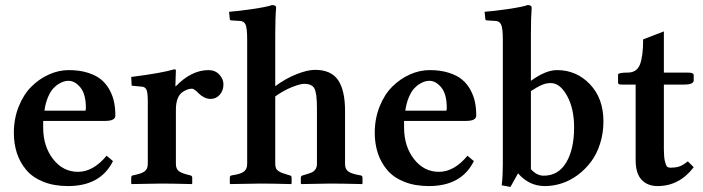

<svg xmlns="http://www.w3.org/2000/svg" viewBox="-20 -718 2748 751"><path d="M153.8 -285.2H314Q315.9 -287.1 315.9 -295.9Q315.9 -350.1 294.4 -376Q272.9 -401.9 248 -401.9Q240.2 -401.9 231.4 -399.7Q222.7 -397.5 210 -389.9Q197.3 -382.3 186.8 -370.4Q176.3 -358.4 167 -336.2Q157.7 -314 153.8 -285.2ZM397 -108.9 421.9 -87.9Q373.5 9.8 246.1 9.8Q190.9 9.8 149.2 -7.1Q107.4 -23.9 82.8 -53.2Q58.1 -82.5 46.1 -119.1Q34.2 -155.8 34.2 -198.2Q34.2 -253.4 53 -300.8Q71.8 -348.1 102.3 -378.7Q132.8 -409.2 171.1 -426.5Q209.5 -443.8 249 -443.8Q291.5 -443.8 324.2 -433.3Q356.9 -422.9 376.7 -406Q396.5 -389.2 409.2 -365.2Q421.9 -341.3 426.5 -317.4Q431.2 -293.5 431.2 -266.1Q431.2 -245.1 392.1 -245.1H148.9V-219.2Q148.9 -145.5 187.7 -95.7Q226.6 -45.9 285.2 -45.9Q344.7 -45.9 397 -108.9Z M668 -380.9Q729 -443.8 795.9 -443.8Q821.3 -443.8 837.6 -426.5Q854 -409.2 854 -388.2Q854 -363.8 839.6 -347.4Q825.2 -331.1 803.7 -331.1Q790.5 -331.1 778.3 -337.4Q766.1 -343.8 759 -351.1Q752 -358.4 744.1 -364.7Q736.3 -371.1 730.5 -371.1Q713.4 -371.1 693.8 -357.9Q668 -339.4 668 -288.1V-77.1Q668 -57.6 679 -49.1Q689.9 -40.5 715.8 -34.2L724.1 -32.2Q731.9 -30.3 731.9 -22.9V0L730 2Q649.9 0 610.8 0L495.1 2L493.2 0V-22.9Q493.2 -30.3 500 -32.2L509.8 -34.2Q535.6 -39.6 546.9 -48.8Q558.1 -58.1 558.1 -77.1V-320.8Q558.1 -355.5 553 -366.7Q547.9 -377.9 536.1 -378.9L495.1 -382.8L493.2 -417Q612.3 -432.1 661.1 -446.8Q668 -446.8 668 -443.8L666 -380.9Z M1329.6 -77.1Q1329.6 -57.1 1341.3 -48.1Q1353 -39.1 1378.9 -34.2L1389.6 -32.2Q1397.9 -31.2 1397.9 -22.9V0L1396 2Q1312 0 1272.9 0L1158.7 2L1156.7 0V-22.9Q1156.7 -30.8 1165 -32.2L1171.9 -34.2Q1189.9 -39.6 1198.7 -43.2Q1207.5 -46.9 1213.6 -55.4Q1219.7 -64 1219.7 -77.1V-294.9Q1219.7 -353 1210 -371.6Q1200.2 -390.1 1169.9 -390.1Q1154.3 -390.1 1121.3 -377Q1088.4 -363.8 1056.6 -340.8V-77.1Q1056.6 -66.9 1059.6 -60.1Q1062.5 -53.2 1069.8 -48.6Q1077.1 -43.9 1084.2 -41.3Q1091.3 -38.6 1106 -34.2L1112.8 -32.2Q1120.6 -31.2 1120.6 -22.9V0L1118.7 2Q1039.1 0 1000 0L880.9 2L878.9 0V-22.9Q878.9 -30.8 886.7 -32.2L898.9 -34.2Q923.8 -38.6 935.3 -47.9Q946.8 -57.1 946.8 -77.1V-563Q946.8 -608.9 940.2 -622.6Q933.6 -636.2 917 -636.2L884.8 -638.2Q879.9 -638.2 878.9 -643.1L876 -671.9Q911.1 -674.3 969 -682.9Q1026.9 -691.4 1043.9 -698.2Q1060.1 -698.2 1060.1 -688Q1056.6 -647.9 1056.6 -583V-380.9Q1096.7 -410.6 1139.6 -427.7Q1182.6 -444.8 1211.9 -444.8Q1274.9 -444.8 1302.2 -405Q1329.6 -365.2 1329.6 -284.2Z M1565.4 -285.2H1725.6Q1727.5 -287.1 1727.5 -295.9Q1727.5 -350.1 1706.1 -376Q1684.6 -401.9 1659.7 -401.9Q1651.9 -401.9 1643.1 -399.7Q1634.3 -397.5 1621.6 -389.9Q1608.9 -382.3 1598.4 -370.4Q1587.9 -358.4 1578.6 -336.2Q1569.3 -314 1565.4 -285.2ZM1808.6 -108.9 1833.5 -87.9Q1785.2 9.8 1657.7 9.8Q1602.5 9.8 1560.8 -7.1Q1519 -23.9 1494.4 -53.2Q1469.7 -82.5 1457.8 -119.1Q1445.8 -155.8 1445.8 -198.2Q1445.8 -253.4 1464.6 -300.8Q1483.4 -348.1 1513.9 -378.7Q1544.4 -409.2 1582.8 -426.5Q1621.1 -443.8 1660.6 -443.8Q1703.1 -443.8 1735.8 -433.3Q1768.6 -422.9 1788.3 -406Q1808.1 -389.2 1820.8 -365.2Q1833.5 -341.3 1838.1 -317.4Q1842.8 -293.5 1842.8 -266.1Q1842.8 -245.1 1803.7 -245.1H1560.5V-219.2Q1560.5 -145.5 1599.4 -95.7Q1638.2 -45.9 1696.8 -45.9Q1756.3 -45.9 1808.6 -108.9Z M2056.6 -56.2Q2079.6 -30.8 2106.4 -30.8Q2164.1 -30.8 2194.8 -82.5Q2225.6 -134.3 2225.6 -220.2Q2225.6 -293 2198.2 -343Q2170.9 -393.1 2133.8 -393.1Q2116.7 -393.1 2099.9 -386Q2083 -378.9 2056.6 -361.8ZM1946.8 -563Q1946.8 -608.4 1939.9 -622.3Q1933.1 -636.2 1916.5 -636.2L1884.8 -638.2Q1879.4 -638.2 1878.4 -643.1L1875.5 -671.9Q1910.6 -674.3 1968.5 -682.9Q2026.4 -691.4 2043.5 -698.2Q2059.6 -698.2 2059.6 -688Q2056.6 -647.9 2056.6 -583V-401.9Q2114.3 -443.8 2158.7 -443.8Q2234.9 -443.8 2287.6 -388.4Q2340.3 -333 2340.3 -243.2Q2340.3 -196.8 2327.1 -155.8Q2314 -114.7 2291.5 -85Q2269 -55.2 2239.7 -33.4Q2210.4 -11.7 2177.7 -1Q2145 9.8 2111.3 9.8Q2049.3 9.8 2006.3 -40L1976.6 13.2L1942.4 6.8Q1946.8 -29.3 1946.8 -74.2Z M2576.7 -387.2V-134.8Q2576.7 -104 2580.8 -86.9Q2585 -69.8 2589.8 -65.9Q2594.7 -62 2602.5 -62Q2621.1 -62 2635.7 -66.4Q2650.4 -70.8 2670.4 -86.9L2693.4 -64Q2637.2 9.8 2552.2 9.8Q2512.7 9.8 2489.5 -14.9Q2466.3 -39.6 2466.3 -91.8V-387.2H2415.5Q2403.8 -387.2 2400.6 -388.7Q2397.5 -390.1 2397.5 -395V-425.8Q2397.5 -434.1 2435.5 -434.1Q2470.7 -434.1 2483.2 -465.8Q2495.6 -497.6 2495.6 -564L2576.7 -595.2V-434.1H2671.4Q2693.4 -434.1 2693.4 -423.8V-403.8Q2693.4 -387.2 2656.2 -387.2Z"/></svg>

Font: Linux Libertine G
Style: Semibold
Weight: 600
Designer: Philipp H. Poll
Foundry: Philipp H. Poll
Version: Version 5.1.1